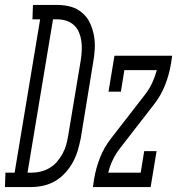

<svg xmlns="http://www.w3.org/2000/svg" viewBox="-87 -755 715 775"><path d="M-67 0 -65 -58H-28L75 -677H44L46 -735H145Q173 -735 198.5 -728Q224 -721 244.5 -703.5Q265 -686 276 -662.5Q287 -639 292 -612.5Q297 -586 295.5 -558Q294 -530 289 -503L239 -197Q234 -172 227 -148Q220 -124 207.5 -101Q195 -78 177 -58Q159 -38 136 -24.5Q113 -11 88 -5.5Q63 0 39 0ZM24 -58H41Q59 -58 77.5 -62.5Q96 -67 113 -77Q130 -87 143 -102Q156 -117 165.5 -134.5Q175 -152 180 -170Q185 -188 188 -206L239 -512Q242 -531 243 -550.5Q244 -570 241.5 -588.5Q239 -607 232 -624Q225 -641 211.5 -653.5Q198 -666 180 -671.5Q162 -677 143 -677H127ZM288 0 293 -33Q300 -76 316.5 -118Q333 -160 361 -196L499 -374Q516 -396 527.5 -421Q539 -446 546 -472H415L401 -385H351L375 -530H608L603 -497Q596 -454 579.5 -412Q563 -370 535 -334L397 -156Q380 -134 368 -109Q356 -84 350 -58H481L495 -145H545L521 0Z"/></svg>

Font: Iosevka Curly Slab LtExObl
Style: Regular
Weight: 300
Width: 7
Italic angle: -9°
Monospace: yes
Designer: Belleve Invis
Foundry: Belleve Invis
Version: Version 11.1.0; ttfautohint (v1.8.3)